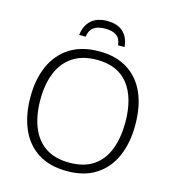

<svg xmlns="http://www.w3.org/2000/svg" viewBox="-131 -1019 1029 1137"><g transform="rotate(15 384.0 -450.5)"><path d="M705 -358Q705 -249 669 -166Q633 -83 561.5 -36.5Q490 10 384 10Q276 10 204.5 -36.5Q133 -83 97.5 -166.5Q62 -250 62 -359Q62 -468 98.5 -550Q135 -632 207.5 -678.5Q280 -725 387 -725Q490 -725 561 -680.5Q632 -636 668.5 -554Q705 -472 705 -358ZM123 -359Q123 -264 151 -192.5Q179 -121 237 -81.5Q295 -42 384 -42Q474 -42 531.5 -81Q589 -120 616.5 -191.5Q644 -263 644 -358Q644 -507 579.5 -590Q515 -673 387 -673Q298 -673 239 -633.5Q180 -594 151.5 -523.5Q123 -453 123 -359ZM386 -911Q450 -911 484.5 -878.5Q519 -846 524 -788H484Q480 -829 455.5 -846.5Q431 -864 385 -864Q341 -864 315.5 -845.5Q290 -827 286 -788H246Q252 -845 287.5 -878Q323 -911 386 -911Z"/></g></svg>

Font: Noto Sans Light
Style: Regular
Weight: 300
Designer: Monotype Design Team
Foundry: Monotype Imaging Inc.
Version: Version 2.007